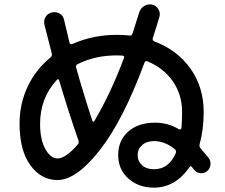

<svg xmlns="http://www.w3.org/2000/svg" viewBox="-20 -821 1040 886"><path d="M243.2 -453.1Q165 -369.1 165 -250Q165 -175.8 189.5 -132.8Q213.9 -89.8 245.1 -89.8Q283.2 -89.8 338.9 -154.3Q345.7 -161.1 341.8 -173.8Q298.8 -295.9 252.9 -450.2Q252 -454.1 248.5 -455.1Q245.1 -456.1 243.2 -453.1ZM519.5 -565.4Q418.9 -565.4 338.9 -525.4Q328.1 -519.5 331.1 -509.8Q362.3 -397.5 406.2 -263.7Q407.2 -260.7 410.2 -259.8Q413.1 -258.8 415 -261.7Q490.2 -388.7 551.8 -552.7Q555.7 -563.5 544.9 -564.5Q541 -564.5 532.2 -564.9Q523.4 -565.4 519.5 -565.4ZM791 -114.3Q795.9 -125 786.1 -132.8Q741.2 -169.9 690.4 -169.9Q656.2 -169.9 635.7 -151.4Q615.2 -132.8 615.2 -105Q615.2 -77.1 635.7 -58.6Q656.2 -40 690.4 -40Q758.8 -40 791 -114.3ZM245.1 9.8Q169.9 9.8 120.1 -58.6Q70.3 -127 70.3 -250Q70.3 -341.8 107.4 -420.9Q144.5 -500 212.9 -555.7Q221.7 -562.5 218.8 -575.2Q207 -619.1 184.6 -709Q180.7 -727.5 190.9 -743.7Q201.2 -759.8 220.2 -763.7Q239.3 -767.6 255.4 -758.3Q271.5 -749 275.4 -730.5Q285.2 -686.5 300.8 -624Q302.7 -614.3 314.5 -618.2Q409.2 -660.2 519.5 -660.2Q549.8 -660.2 578.1 -657.2Q587.9 -655.3 591.8 -667Q606.4 -713.9 622.1 -762.7Q627.9 -782.2 645 -793Q662.1 -803.7 681.6 -799.8Q700.2 -795.9 710.4 -779.3Q720.7 -762.7 715.8 -744.1Q706.1 -710 685.5 -646.5Q681.6 -633.8 692.4 -629.9Q798.8 -589.8 859.4 -503.9Q919.9 -418 919.9 -304.7Q919.9 -223.6 901.4 -156.2Q898.4 -144.5 906.2 -135.7Q915 -126 942.4 -92.8Q953.1 -79.1 951.2 -60.5Q949.2 -42 935.1 -30.8Q920.9 -19.5 903.3 -22Q885.7 -24.4 875 -38.1Q874 -39.1 870.1 -44.4Q866.2 -49.8 864.3 -51.8Q860.4 -57.6 855.5 -50.8Q789.1 44.9 690.4 44.9Q619.1 44.9 572.3 2.9Q525.4 -39.1 525.4 -105.5Q525.4 -172.9 571.8 -213.9Q618.2 -254.9 695.3 -254.9Q755.9 -254.9 805.7 -224.6Q809.6 -222.7 813.5 -224.6Q817.4 -226.6 817.4 -231.4Q820.3 -264.6 820.3 -304.7Q820.3 -383.8 777.8 -445.3Q735.4 -506.8 660.2 -538.1Q650.4 -542 646.5 -531.2Q547.9 -264.6 439.9 -127.4Q332 9.8 245.1 9.8Z"/></svg>

Font: Rounded-X Mgen+ 1mn medium
Style: Regular
Weight: 500
Designer: [Source Han Sans]
Ryoko NISHIZUKA  (kana & ideographs); Paul D. Hunt (Latin, Greek & Cyrillic); Wenlong ZHANG  (bopomofo
Version: Version 1.059.20150602